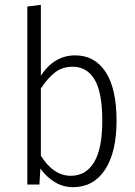

<svg xmlns="http://www.w3.org/2000/svg" viewBox="-20 -763 559 794"><path d="M462 -264Q462 -134 414.5 -61.5Q367 11 282 11Q241 11 206.5 -10Q172 -31 147 -66L143 0H93V-736L149 -743V-450Q204 -534 291 -534Q372 -534 417 -465Q462 -396 462 -264ZM403 -264Q403 -380 371.5 -433.5Q340 -487 280 -487Q238 -487 207.5 -463.5Q177 -440 149 -397V-119Q201 -36 273 -36Q335 -36 369 -92Q403 -148 403 -264Z"/></svg>

Font: Fira Sans Condensed Light
Style: Regular
Weight: 300
Width: 3
Designer: bBox Type GmbH & Carrois Corporate GbR & Edenspiekermann AG
Foundry: bBox Type GmbH & Carrois Corporate GbR & Edenspiekermann AG
Version: Version 4.301